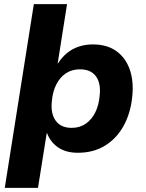

<svg xmlns="http://www.w3.org/2000/svg" viewBox="-20 -725 704 925"><path d="M3 180 143 -705H303L258 -420L259 -419Q278 -449 303 -469.5Q328 -490 359.5 -500.5Q391 -511 427 -511Q496 -511 541 -478.5Q586 -446 605.5 -389Q625 -332 617 -258Q609 -180 576 -119.5Q543 -59 487 -24Q431 11 355 11Q298 11 260.5 -14.5Q223 -40 207 -83H205L163 180ZM325 -109Q364 -109 392.5 -128.5Q421 -148 438.5 -182.5Q456 -217 460 -263Q467 -323 442.5 -357Q418 -391 365 -391Q327 -391 298.5 -372.5Q270 -354 252 -319.5Q234 -285 230 -239Q223 -179 248 -144Q273 -109 325 -109Z"/></svg>

Font: Nunito Sans 8pt ExtraBold
Style: Italic
Weight: 800
Italic angle: -9°
Version: Version 3.101;gftools[0.9.27]